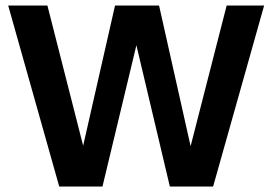

<svg xmlns="http://www.w3.org/2000/svg" viewBox="-20 -684 999 704"><path d="M355.7 0 480.1 -518.1 602.8 0H761.4L948.5 -663.8H811.1L678.9 -148.1L563.2 -663.8H401.8L284.9 -149.8L153.8 -663.8H10L197.2 0Z"/></svg>

Font: Diatome Awesome Bold
Style: Regular
Weight: 400
Designer: 15.100.17
Foundry: 15.100.17
Version: Version 1.010;Fontself Maker 3.5.8